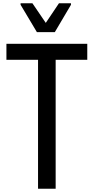

<svg xmlns="http://www.w3.org/2000/svg" viewBox="-20 -1052 569 1166"><path d="M211 94V-689H19V-786H510V-689H318V94ZM204 -857 105 -1023V-1032H177L258 -913L338 -1032H411V-1023L313 -857Z"/></svg>

Font: Farlight84_Sys_V01
Style: Regular
Weight: 400
Designer: Ryoko NISHIZUKA  (kana, bopomofo & ideographs); Paul D. Hunt (Latin, Greek & Cyrillic); Sandoll Communications , Soo-you
Foundry: Adobe
Version: Version 2.004;October 29, 2024;FontCreator 14.0.0.2814 64-bi